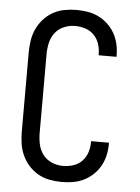

<svg xmlns="http://www.w3.org/2000/svg" viewBox="-53 -785 607 835"><g transform="rotate(5 250.0 -367.5)"><path d="M247 8Q221 8 194.5 3Q168 -2 145 -15Q122 -28 104 -48Q86 -68 75 -92Q64 -116 60 -142.5Q56 -169 56 -195V-540Q56 -566 60 -592.5Q64 -619 75 -643Q86 -667 104 -687Q122 -707 145 -720Q168 -733 194.5 -738Q221 -743 247 -743Q272 -743 296.5 -739Q321 -735 343.5 -724Q366 -713 384.5 -695.5Q403 -678 415 -656.5Q427 -635 432.5 -610.5Q438 -586 438 -561V-555H360V-559Q360 -582 353 -604Q346 -626 330 -642.5Q314 -659 292 -666Q270 -673 247 -673Q222 -673 198.5 -663Q175 -653 160 -633.5Q145 -614 139.5 -589.5Q134 -565 134 -540V-195Q134 -170 139.5 -145.5Q145 -121 160 -101.5Q175 -82 198.5 -72Q222 -62 247 -62Q270 -62 292 -69Q314 -76 330 -92.5Q346 -109 353 -131Q360 -153 360 -176V-180H438V-174Q438 -149 432.5 -124.5Q427 -100 415 -78.5Q403 -57 384.5 -39.5Q366 -22 343.5 -11Q321 0 296.5 4Q272 8 247 8Z"/></g></svg>

Font: Iosevka Fixed
Style: Regular
Weight: 400
Monospace: yes
Designer: Belleve Invis
Foundry: Belleve Invis
Version: Version 33.2.4